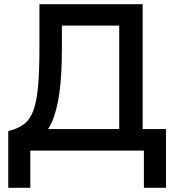

<svg xmlns="http://www.w3.org/2000/svg" viewBox="-20 -720 841 918"><path d="M550 0V-597.5H276V-490Q276 -362.5 264 -275.5Q252 -188.5 226.5 -133.2Q201 -78 159.8 -47.5Q118.5 -17 59.5 -3L19.5 -93.5Q64.5 -104 93.5 -125.5Q122.5 -147 138.8 -189.8Q155 -232.5 161.8 -305.2Q168.5 -378 168.5 -490V-700H662V0ZM19.5 178V-93.5L96.5 -89.5L138 -103H773.5V178H668V0H125V178Z"/></svg>

Font: Geologica Cursive
Style: Regular
Weight: 400
Designer: Sindre Bremnes, Frode Helland
Foundry: Monokrom Skriftforlag AS
Version: Version 1.010;gftools[0.9.28]